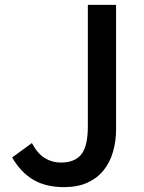

<svg xmlns="http://www.w3.org/2000/svg" viewBox="-20 -756 590 789"><path d="M243 13Q299 13 339.5 -5.5Q380 -24 406 -56.5Q432 -89 444.5 -132.5Q457 -176 457 -225V-736H341V-236Q341 -155 314 -121.5Q287 -88 230 -88Q194 -88 164 -106.5Q134 -125 111 -168L30 -109Q65 -48 116.5 -17.5Q168 13 243 13Z"/></svg>

Font: Alpha Sans Medium
Style: Regular
Weight: 500
Designer: [Spoqa Han Sans Neo] Dong-huui Kim  Younghwa Kang  Yujin Lee  [Noto Sans] Ryoko NISHIZUKA  (kana & ideographs); Paul D. 
Foundry: Spoqa (http://www.spoqa-han-sans.com)
Version: Version 1.100;hotconv 1.0.109;makeotfexe 2.5.65596